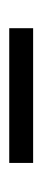

<svg xmlns="http://www.w3.org/2000/svg" viewBox="146 -490 93 426"><g transform="rotate(90 193.0 -277.5)"><path d="M43 -304C43 -304 43 -251 43 -251C43 -251 342 -251 342 -251C342 -251 342 -304 342 -304C342 -304 43 -304 43 -304Z"/></g></svg>

Font: BUSH 25 TRIRONG 0515 A
Style: Regular
Weight: 400
Designer: Katatrad Team
Foundry: CadsonDemak